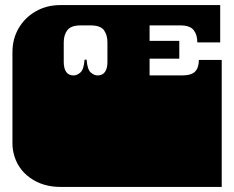

<svg xmlns="http://www.w3.org/2000/svg" viewBox="-20 -736 922 756"><path d="M218 0Q148 0 97.5 -36.5Q47 -73 33 -135Q32 -140 31 -145.5Q30 -151 29.5 -157.5Q29 -164 29 -170V-171Q29 -178 29 -179.5Q29 -181 29 -186.5Q29 -192 29 -209V-260Q29 -277 29 -281.5Q29 -286 29 -288Q29 -290 29 -296V-297Q29 -304 29 -305.5Q29 -307 29 -312.5Q29 -318 29 -334V-530Q29 -583 53.5 -625Q78 -667 121 -691.5Q164 -716 218 -716H847V-569H757Q757 -599 742.5 -617.5Q728 -636 690 -636H569V-575H686V-505H569V-439H696Q734 -439 748.5 -454.5Q763 -470 763 -500H853V-334Q853 -318 853 -312.5Q853 -307 853 -305.5Q853 -304 853 -297V-296Q853 -290 853 -288Q853 -286 853 -281.5Q853 -277 853 -260V-209Q853 -193 853 -187.5Q853 -182 853 -180.5Q853 -179 853 -172V-171Q853 -165 853 -163Q853 -161 853 -156.5Q853 -152 853 -135V0ZM270 -439Q283 -439 296.5 -450.5Q310 -462 313 -501H321Q324 -462 337.5 -450.5Q351 -439 364 -439Q384 -439 393.5 -453Q403 -467 403 -492V-569Q403 -599 389 -617.5Q375 -636 337 -636H297Q260 -636 245.5 -617.5Q231 -599 231 -569V-492Q231 -467 240.5 -453Q250 -439 270 -439Z"/></svg>

Font: Danfo
Style: Regular
Weight: 400
Designer: Seyi Olusanya, David Udoh, Eyiyemi Adegbite, Mirko Velimirović
Version: Version 1.000